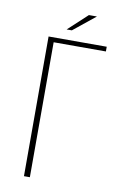

<svg xmlns="http://www.w3.org/2000/svg" viewBox="-82 -754 488 800"><g transform="rotate(10 162.0 -354.0)"><path d="M78 0V-591H324V-571H103V0ZM147 -633 228 -708H262L169 -633Z"/></g></svg>

Font: Alumni Sans Thin
Style: Regular
Weight: 100
Designer: Robert E. Leuschke
Foundry: Robert E. Leuschke
Version: Version 1.018